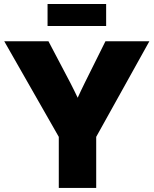

<svg xmlns="http://www.w3.org/2000/svg" viewBox="-20 -932 762 952"><path d="M271.5 0H457V-253.4L720.7 -727.5H502.9L399.9 -520.5C387.7 -496.1 376.5 -471.7 365.2 -447.3C353.5 -471.7 341.8 -496.1 329.1 -520.5L220.2 -727.5H1L271.5 -253.4ZM506.3 -912.1H215.8V-803.2H506.3Z"/></svg>

Font: Raveo Display Display ExtraBold
Style: Regular
Weight: 800
Designer: Jakub Foglar, Rasmus Andersson (Inter)
Foundry: Jakubfoglar.com
Version: Version 1.100;Glyphs 3.2.3 (3260)